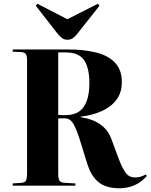

<svg xmlns="http://www.w3.org/2000/svg" viewBox="-20 -995 807 1029"><path d="M619 14Q578 14 544.5 2Q511 -10 485.5 -41.5Q460 -73 443 -132L404 -258Q390 -299 379 -321Q368 -343 355.5 -352Q343 -361 323 -361Q313 -361 305 -360.5Q297 -360 292 -360V-66Q292 -40 298 -28Q304 -16 329 -15L384 -12V0H48V-12L94 -15Q113 -16 119 -27Q125 -38 125 -69V-671Q125 -695 118.5 -705Q112 -715 91 -716L48 -718V-730H342Q430 -730 495.5 -713.5Q561 -697 597 -658.5Q633 -620 633 -555Q633 -498 603.5 -459.5Q574 -421 524 -399Q474 -377 413 -370V-367Q538 -348 575 -255L619 -137Q636 -93 654 -68.5Q672 -44 704 -44Q736 -44 760 -60L767 -52Q710 14 619 14ZM331 -378Q398 -378 428.5 -422Q459 -466 459 -549Q459 -632 430.5 -673Q402 -714 333 -714H292V-379Q304 -378 313.5 -378Q323 -378 331 -378ZM341 -782Q326 -782 314.5 -789.5Q303 -797 288 -815L172 -964L180 -975L341 -892L505 -975L513 -964L391 -810Q381 -798 369.5 -790Q358 -782 341 -782Z"/></svg>

Font: Literata 72pt
Style: Bold
Weight: 700
Designer: Latin by Veronika Burian and Jose Scaglione. Greek by Irene Vlachou. Cyrillic by Vera Evstafieva.
Foundry: TypeTogether
Version: Version 3.002